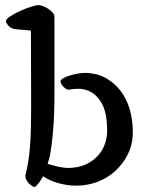

<svg xmlns="http://www.w3.org/2000/svg" viewBox="-20 -687 566 758"><path d="M102 -566Q89 -568 67 -569.5Q45 -571 34 -573Q20 -577 11.5 -587.5Q3 -598 3 -602Q3 -611 20.5 -622.5Q38 -634 60 -644Q82 -654 103 -660.5Q124 -667 131 -667Q140 -667 151 -662.5Q162 -658 171.5 -651.5Q181 -645 188 -637Q195 -629 195 -623V-320Q195 -234 189.5 -170Q184 -106 176 -68L168 -40Q174 -38 185 -35Q196 -32 209.5 -29Q223 -26 238 -24.5Q253 -23 268 -25Q300 -28 325 -41Q350 -54 367.5 -73.5Q385 -93 394 -118.5Q403 -144 403 -171Q403 -241 382 -278.5Q361 -316 328 -329Q311 -336 291.5 -336.5Q272 -337 251 -333Q247 -332 241.5 -335.5Q236 -339 231 -344Q226 -349 222.5 -355Q219 -361 219 -366Q219 -372 229.5 -378Q240 -384 256 -389Q272 -394 290.5 -397Q309 -400 324 -399Q373 -396 408.5 -372.5Q444 -349 466 -314Q488 -279 497 -236Q506 -193 504 -153Q502 -111 483 -74.5Q464 -38 434 -11Q404 16 364.5 31Q325 46 281 46Q246 46 210.5 36Q175 26 150 9Q147 15 142.5 22Q138 29 133 35.5Q128 42 123.5 46.5Q119 51 115 51Q113 51 107 47.5Q101 44 95 38Q89 32 84.5 23.5Q80 15 80 6Q87 -21 91.5 -49Q96 -77 98.5 -109.5Q101 -142 102 -181Q103 -220 103 -268Z"/></svg>

Font: BM YEONSUNG
Style: Regular
Weight: 400
Designer: Bongjin Kim; Myungsoo Han; Jaehyun Keum; Jihee Min; Dokyung Lee; Chorong Kim; Jooyeon Kang; Sang-a Kim;
Foundry: Sandoll Communications Inc.
Version: Version 1.000;PS 1;hotconv 16.6.51;makeotf.lib2.5.65220